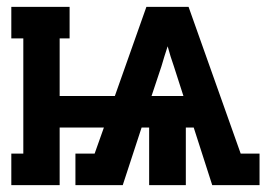

<svg xmlns="http://www.w3.org/2000/svg" viewBox="-20 -540 790 560"><path d="M13 0V-92H48V-428H13V-520H183V-428H154V-260H315L407 -520H530L682 -92H737V0H599L545 -168H522V0H415V-168H393L338 0H200V-92H256L283 -168H154V0ZM422 -260H515L487 -347Q482 -361 477.5 -375.5Q473 -390 469 -405Q464 -390 459.5 -375.5Q455 -361 451 -347Z"/></svg>

Font: Iosevka Etoile Semibold
Style: Regular
Weight: 600
Designer: Belleve Invis
Foundry: Belleve Invis
Version: Version 22.1.2; ttfautohint (v1.8.4)